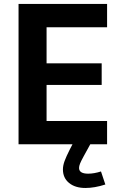

<svg xmlns="http://www.w3.org/2000/svg" viewBox="-20 -729 582 970"><path d="M521 -117.7V0H73.7V-709H521V-591.3H215.3V-409.2H493.7V-299.8H215.3V-117.7ZM490.2 137.2 512.2 203.1Q458 220.7 411.6 220.7Q359.9 220.7 328.9 195.3Q297.9 169.9 297.9 127Q297.9 107.4 306.2 84.7Q314.5 62 332.5 26.4L346.2 0V-2.4L434.6 -1.5L436 0L401.9 62Q389.6 84.5 384.5 97.2Q379.4 109.9 379.4 119.6Q379.4 148.4 425.3 148.4Q455.1 148.4 490.2 137.2Z"/></svg>

Font: Estedad-FD Bold
Style: Regular
Weight: 700
Designer: Amin Abedi
Version: Version 7.3